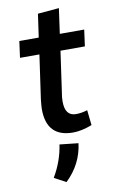

<svg xmlns="http://www.w3.org/2000/svg" viewBox="-100 -708 608 1023"><g transform="rotate(-10 204.0 -196.0)"><path d="M255 10Q301 10 358 -12L349 -94Q317 -84 287 -84Q228 -84 228 -162Q228 -187 232 -206L264 -431H396L408 -520H276L295 -656L180 -646L162 -520H57L45 -431H150L116 -193Q112 -155 112 -141Q112 10 255 10ZM174 264Q259 183 273 71L172 60Q159 149 111 230Z"/></g></svg>

Font: Brisa Sans Medium
Style: Italic
Weight: 600
Italic angle: -8°
Designer: Dalton Maag Ltd
Foundry: Dalton Maag Ltd
Version: Version 1.101;July 10, 2019;FontCreator 11.5.0.2425 64-bit